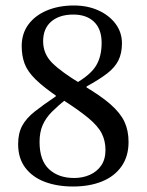

<svg xmlns="http://www.w3.org/2000/svg" viewBox="-20 -667 535 699"><path d="M246 12Q188 12 143 -5Q98 -22 72 -56.5Q46 -91 46 -142Q46 -182 61 -209.5Q76 -237 106.5 -261Q137 -285 183 -316V-328L222 -307Q191 -282 169 -260Q147 -238 135.5 -212Q124 -186 124 -150Q124 -83 158.5 -51Q193 -19 250 -19Q281 -19 307 -30.5Q333 -42 348.5 -64.5Q364 -87 364 -121Q364 -154 350.5 -181Q337 -208 301.5 -237.5Q266 -267 200 -309L195 -311Q139 -349 109.5 -378Q80 -407 69.5 -435.5Q59 -464 59 -499Q59 -545 83.5 -578Q108 -611 151 -629Q194 -647 249 -647Q299 -647 338.5 -629Q378 -611 401 -580Q424 -549 424 -509Q424 -473 411 -447Q398 -421 370 -399.5Q342 -378 295 -352V-340L253 -362Q309 -394 329.5 -427.5Q350 -461 350 -511Q350 -561 322.5 -587.5Q295 -614 247 -614Q196 -614 166.5 -588.5Q137 -563 137 -517Q137 -471 170 -438Q203 -405 276 -361L283 -356Q346 -319 382 -287.5Q418 -256 433 -224Q448 -192 448 -150Q448 -98 422.5 -61.5Q397 -25 351.5 -6.5Q306 12 246 12Z"/></svg>

Font: STIX Two Text
Style: Regular
Weight: 400
Designer: Ross Mills, John Hudson & Paul Hanslow, Tiro Typeworks Ltd; with prior portions MicroPress Inc., and Coen Hoffman.
Foundry: Tiro Typeworks Ltd
Version: Version 2.13 b171